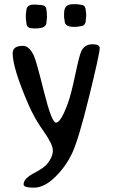

<svg xmlns="http://www.w3.org/2000/svg" viewBox="-20 -703 546 910"><path d="M139.6 -681.2H150.4L157.7 -680.2Q188.5 -680.2 195.3 -670.9Q202.1 -661.6 202.1 -628.9L202.6 -624.5V-618.7L202.1 -616.7L200.7 -601.1Q200.2 -599.1 200.2 -597.2Q200.2 -568.4 150.4 -568.4L143.1 -567.9L141.1 -568.4H138.2L131.3 -569.3Q105 -569.3 105 -596.7Q104 -600.6 104 -602.5L102.5 -614.7V-635.3L104.5 -649.4Q104.5 -681.2 139.6 -681.2ZM388.7 -627.9 386.7 -609.4Q386.7 -578.6 358.9 -578.6Q352.1 -576.7 350.1 -576.7L337.4 -575.7H329.6Q286.6 -575.7 286.6 -603.5Q285.2 -608.4 285.2 -610.8L283.7 -621.6V-639.2Q283.7 -660.2 292.7 -671.6Q301.8 -683.1 327.1 -683.1H343.8L352.5 -682.1L362.8 -680.2Q386.7 -680.2 386.7 -648.9L388.2 -641.1V-637.7L388.7 -629.9ZM88.9 -485.8Q119.1 -485.8 141.1 -437.5Q151.9 -414.6 188.5 -268.1Q225.1 -121.6 245.1 -121.6Q268.1 -121.6 301.3 -212.4Q316.9 -254.4 336.9 -349.9Q356.9 -445.3 366.7 -463.4Q383.3 -493.2 418 -493.2Q452.6 -493.2 452.6 -475.1Q452.6 -449.7 402.6 -246.1Q352.5 -42.5 322.3 22.2Q292 86.9 240.7 136.7Q189.5 186.5 140.6 186.5Q91.8 186.5 91.8 170.9Q91.8 143.6 140.1 118.2Q188.5 92.8 204.6 72.8Q230.5 40 230.5 10.5Q230.5 -19 186.8 -80.6Q143.1 -142.1 115.7 -205.6Q40 -379.9 40 -450.7Q40 -485.8 88.9 -485.8Z"/></svg>

Font: Averia Sans Libre
Style: Regular
Weight: 400
Version: Version 1.002